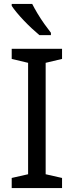

<svg xmlns="http://www.w3.org/2000/svg" viewBox="-20 -964 379 984"><path d="M298 0H40V-52L124 -71V-642L40 -662V-714H298V-662L214 -642V-71L298 -52ZM145 -944Q156 -922 172.5 -894.5Q189 -867 207.5 -841Q226 -815 241 -796V-784H182Q165 -798 144 -817.5Q123 -837 102.5 -858.5Q82 -880 65.5 -900Q49 -920 40 -934V-944Z"/></svg>

Font: Noto Sans Bassa Vah
Style: Regular
Weight: 400
Designer: Monotype Design Team
Foundry: Monotype Imaging Inc.
Version: Version 2.002